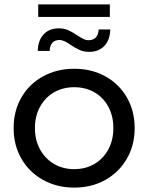

<svg xmlns="http://www.w3.org/2000/svg" viewBox="-20 -848 675 874"><path d="M42 -265Q42 -343 77.5 -404.5Q113 -466 176 -500.5Q239 -535 318 -535Q397 -535 459.5 -500.5Q522 -466 557.5 -404.5Q593 -343 593 -265Q593 -187 557.5 -125.5Q522 -64 459.5 -29Q397 6 318 6Q239 6 176 -29Q113 -64 77.5 -125.5Q42 -187 42 -265ZM496 -265Q496 -320 473 -362.5Q450 -405 409.5 -428Q369 -451 318 -451Q267 -451 226.5 -428Q186 -405 162.5 -362.5Q139 -320 139 -265Q139 -210 162.5 -167.5Q186 -125 226.5 -101.5Q267 -78 318 -78Q369 -78 409.5 -101.5Q450 -125 473 -167.5Q496 -210 496 -265ZM301 -644Q270 -666 252 -666Q208 -666 206 -616H152Q153 -664 178.5 -691.5Q204 -719 248 -719Q271 -719 289.5 -711Q308 -703 332 -687Q349 -676 360 -670.5Q371 -665 383 -665Q405 -665 416.5 -678Q428 -691 429 -714H482Q481 -667 455.5 -639.5Q430 -612 387 -612Q362 -612 343.5 -620Q325 -628 301 -644ZM154 -828H480V-771H154Z"/></svg>

Font: Idrija
Style: Regular
Weight: 500
Designer: Julieta Ulanovsky
Foundry: Julieta Ulanovsky
Version: Version 7.200